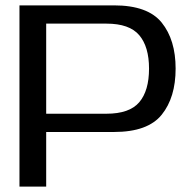

<svg xmlns="http://www.w3.org/2000/svg" viewBox="-20 -695 731 715"><path d="M52.5 0V-675H404.5Q530.5 -675 582.2 -610.8Q634 -546.5 634 -439.5Q634 -332 582.2 -267.8Q530.5 -203.5 404.5 -203.5H152V0ZM152 -271.5H376.5Q462 -271.5 498.5 -314.2Q535 -357 535 -439.5Q535 -521 498.5 -564Q462 -607 376.5 -607H152Z"/></svg>

Font: Anybody ExtraExpanded
Style: Regular
Weight: 400
Width: 8
Designer: Tyler Finck
Foundry: Etcetera Type Company
Version: Version 1.010; ttfautohint (v1.8.3) -l 8 -r 50 -G 200 -x 14 